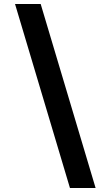

<svg xmlns="http://www.w3.org/2000/svg" viewBox="-20 -813 552 958"><path d="M55 -793H183L457 125H329Z"/></svg>

Font: Noto Sans Bengali UI
Style: Bold
Weight: 700
Designer: Jelle Bosma - Monotype Design Team
Foundry: Monotype Imaging Inc.
Version: Version 2.003; ttfautohint (v1.8.4.7-5d5b)